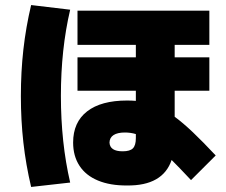

<svg xmlns="http://www.w3.org/2000/svg" viewBox="-20 -738 904 768"><path d="M272.5 -168Q272.5 -249 328.4 -292.5Q384.3 -335.9 488.3 -335.9Q506.8 -335.9 523.4 -334.5V-375H290V-508.8H523.4V-558.6H290V-695.3H817.4V-558.6H678.7V-508.8H817.4V-375H678.7V-271Q711.9 -246.6 751.5 -209Q791 -171.4 842.8 -116.2L744.1 -17.6Q691.9 -73.2 666.5 -98.1Q631.3 5.4 488.3 3.9Q420.4 4.4 371.8 -15.9Q323.2 -36.1 297.9 -75Q272.5 -113.8 272.5 -168ZM63.5 -353.5Q63.5 -450.7 73.5 -539.8Q83.5 -628.9 104.5 -717.8L260.7 -699.2Q223.6 -541 223.6 -354.5Q223.6 -167.5 260.7 -7.8L104.5 9.8Q83.5 -79.1 73.5 -168Q63.5 -256.8 63.5 -353.5ZM470.7 -132.8Q500 -132.8 511.7 -144.8Q523.4 -156.7 523.4 -185.5V-201.7Q502.4 -208 479.5 -208Q450.2 -208 434.3 -197.8Q418.5 -187.5 418 -168Q419.4 -132.8 470.7 -132.8Z"/></svg>

Font: Pretendard GOV Black
Style: Regular
Weight: 900
Designer: Base glyphs from Inter by Rasmus Andersson; Hangeul glyphs from Noto Sans CJK(Source Han Sans) by Jang Soo-young and Kan
Foundry: Kil Hyung-jin
Version: Version 1.309